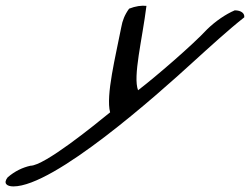

<svg xmlns="http://www.w3.org/2000/svg" viewBox="-56 -515 894 687"><path d="M406 -484C390 -462 382 -441 378 -418C358 -315 322 -173 338 -113C279 -65 103 78 53 78C26 84 -3 97 -29 120C-45 141 -32 152 -8 152C138 152 505 -174 637 -295C691 -344 762 -409 818 -453C820 -467 807 -478 784 -478C751 -464 715 -439 686 -411C633 -354 502 -241 438 -192C419 -242 453 -373 468 -494C450 -496 429 -493 406 -484Z"/></svg>

Font: Snowfall
Style: SuperObl
Weight: 400
Designer: Jasper
Foundry: Cannot Into Space Fonts
Version: Version 0.9